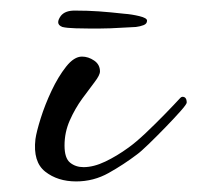

<svg xmlns="http://www.w3.org/2000/svg" viewBox="-20 -316 373 363"><path d="M124 27Q89 27 65.5 8.5Q42 -10 47 -53Q49 -67 57 -92.5Q65 -118 77.5 -144.5Q90 -171 105 -190Q120 -209 135 -209Q147 -209 158 -201.5Q169 -194 169 -181Q169 -174 159 -161Q149 -148 135.5 -129.5Q122 -111 112 -88.5Q102 -66 102 -41Q102 -17 112.5 -8.5Q123 0 138 0Q157 0 179 -10.5Q201 -21 223 -37Q237 -47 255.5 -64.5Q274 -82 292 -100.5Q310 -119 321 -131Q323 -133 325 -133Q333 -133 333 -122Q333 -119 321 -105.5Q309 -92 292.5 -75Q276 -58 261 -43.5Q246 -29 239 -24Q214 -5 185.5 11Q157 27 124 27ZM153 -262Q140 -262 123 -262.5Q106 -263 98 -265Q90 -268 90 -274Q90 -279 95 -286Q103 -296 121 -296Q146 -296 167 -294.5Q188 -293 215 -290Q229 -289 243.5 -285.5Q258 -282 258 -277Q258 -271 251.5 -268.5Q245 -266 237 -265Q232 -265 218 -264Q204 -263 189 -262.5Q174 -262 165 -262Z"/></svg>

Font: Corinthia
Style: Bold
Weight: 700
Designer: Robert E. Leuschke
Foundry: Robert E. Leuschke
Version: Version 1.013; ttfautohint (v1.8.3)